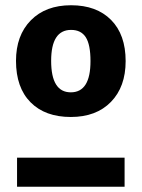

<svg xmlns="http://www.w3.org/2000/svg" viewBox="-20 -712 540 732"><path d="M459 -479Q459 -381 403 -323.5Q347 -266 250 -266Q152 -266 96.5 -322Q41 -378 41 -480Q41 -577 97.5 -634.5Q154 -692 251 -692Q348 -692 403.5 -636Q459 -580 459 -479ZM251 -598Q175 -598 175 -480Q175 -360 250 -360Q325 -360 325 -479Q325 -542 307 -570Q289 -598 251 -598ZM45 0V-111H455V0Z"/></svg>

Font: Fira Sans SemiBold
Style: Regular
Weight: 600
Designer: bBox Type GmbH & Carrois Corporate GbR & Edenspiekermann AG
Foundry: bBox Type GmbH & Carrois Corporate GbR & Edenspiekermann AG
Version: Version 4.301;PS 004.301;hotconv 1.0.88;makeotf.lib2.5.64775